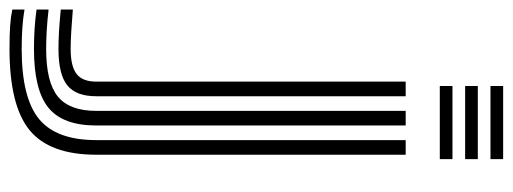

<svg xmlns="http://www.w3.org/2000/svg" viewBox="-446 -490 1053 394"><g transform="rotate(90 80.0 -293.5)"><path d="M60 -774V-800H210V-774ZM60 -722V-748H210V-722ZM60 -670V-696H210V-670ZM-16 213Q-46.5 213 -64.9 211.6Q-83.2 210.2 -97 207.2V182.2Q-64.2 188 -16 188Q84.2 188 127.6 152.5Q171 117 171 35V-600H201V35Q201 130.5 150.6 171.8Q100.2 213 -16 213ZM-16 162.8Q-59.5 162.8 -97 157.5V132.8Q-53.8 137.8 -16 137.8Q52 137.8 81.5 113.9Q111 90 111 35V-600H141V35Q141 103.5 104.6 133.1Q68.2 162.8 -16 162.8ZM-16 112.5Q-33 112.5 -52.4 111.4Q-71.8 110.2 -97 107.8V83Q-73 85 -53.2 86.2Q-33.5 87.5 -16 87.5Q19.8 87.5 35.4 75.2Q51 63 51 35V-600H81V35Q81 76.5 58.5 94.5Q36 112.5 -16 112.5Z"/></g></svg>

Font: Big Shoulders Inline Text Black
Style: Regular
Weight: 900
Designer: Patric King
Foundry: XO Type Co
Version: Version 1.000